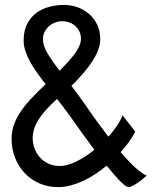

<svg xmlns="http://www.w3.org/2000/svg" viewBox="-20 -745 637 777"><path d="M153.8 -585.9Q153.8 -559.6 172.9 -528.1Q191.9 -496.6 221.2 -458.5Q262.2 -499.5 284.9 -531Q307.6 -562.5 307.6 -588.4Q307.6 -604.5 301.3 -617.7Q294.9 -630.9 284.4 -640.1Q273.9 -649.4 260.3 -654.3Q246.6 -659.2 231.9 -659.2Q217.8 -659.2 203.9 -654.1Q189.9 -648.9 178.7 -639.4Q167.5 -629.9 160.6 -616.2Q153.8 -602.5 153.8 -585.9ZM261.2 -278.3Q248.5 -295.4 236.1 -312Q223.6 -328.6 210.9 -344.7Q184.1 -320.3 165.3 -299.3Q146.5 -278.3 134.8 -259.3Q123 -240.2 117.7 -222.2Q112.3 -204.1 112.3 -185.5Q112.3 -165 119.6 -144.8Q127 -124.5 140.9 -108.6Q154.8 -92.8 175.3 -83Q195.8 -73.2 222.2 -73.2Q237.3 -73.2 254.4 -78.1Q271.5 -83 289.6 -91.8Q307.6 -100.6 325.9 -112.5Q344.2 -124.5 361.8 -138.7Q339.4 -168.9 314.2 -203.9Q289.1 -238.8 261.2 -278.3ZM239.3 -725.1Q267.1 -725.1 293.5 -715.8Q319.8 -706.5 340.3 -688.7Q360.8 -670.9 373.3 -645Q385.7 -619.1 385.7 -585.9Q385.7 -565.4 377.2 -542.7Q368.7 -520 353 -496.1Q337.4 -472.2 315.9 -447.3Q294.4 -422.4 269 -397.5Q281.2 -381.8 293.2 -365.5Q305.2 -349.1 317.4 -332Q345.7 -290.5 370.8 -255.9Q396 -221.2 418.5 -191.9Q438.5 -213.9 453.4 -236.1Q468.3 -258.3 476.1 -278.3L527.3 -212.4Q518.6 -194.8 503.7 -173.3Q488.8 -151.9 468.3 -129.4Q503.4 -88.4 529.3 -65.2Q555.2 -42 573.7 -34.2Q566.9 -28.3 557.1 -20.3Q547.4 -12.2 536.9 -5.1Q526.4 2 516.6 7.1Q506.8 12.2 500.5 12.2Q490.2 12.2 467.8 -10.3Q445.3 -32.7 411.6 -74.7Q390.1 -56.6 366.2 -40.8Q342.3 -24.9 317.1 -13.2Q292 -1.5 266.1 5.4Q240.2 12.2 214.8 12.2Q173.8 12.2 139.4 -2.9Q105 -18.1 80.1 -44.4Q55.2 -70.8 41 -106.4Q26.9 -142.1 26.9 -183.1Q26.9 -210.4 34.9 -235.8Q43 -261.2 59.8 -287.6Q76.7 -314 102.8 -342.3Q128.9 -370.6 164.6 -404.3Q146 -428.2 129.6 -451.2Q113.3 -474.1 101.3 -496.1Q89.4 -518.1 82.5 -539.3Q75.7 -560.5 75.7 -581.1Q75.7 -621.6 90.3 -649.2Q105 -676.8 128.4 -693.6Q151.9 -710.4 180.9 -717.8Q210 -725.1 239.3 -725.1Z"/></svg>

Font: Andika CyrE
Style: Regular
Weight: 400
Designer: Victor Gaultney, Annie Olsen, Julie Remington, Don Collingsworth, Eric Hays, Becca Hirsbrunner
Foundry: SIL International
Version: Version 5.000